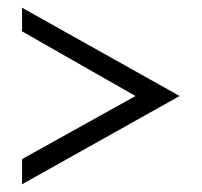

<svg xmlns="http://www.w3.org/2000/svg" viewBox="-20 -530 522 496"><path d="M37 -54 444 -282 37 -510V-449L330 -282L37 -119Z"/></svg>

Font: Charger Sport
Style: Lit
Weight: 300
Designer: Jasper
Foundry: Cannot Into Space Fonts
Version: Version 1.1